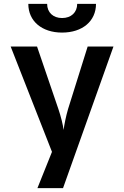

<svg xmlns="http://www.w3.org/2000/svg" viewBox="-20 -970 640 990"><path d="M300 -802C405 -802 475 -861 475 -950H378C378 -906 347 -877 300 -877C254 -877 223 -906 223 -950H126C126 -861 196 -802 300 -802ZM173 0H305L565 -730H432L331 -408C320 -371 311 -325 308 -300C305 -325 294 -370 281 -408L171 -730H35L248 -187Z"/></svg>

Font: JetBrains Mono
Style: Bold
Weight: 558
Monospace: yes
Designer: Philipp Nurullin, Konstantin Bulenkov
Foundry: JetBrains
Version: Version 2.305